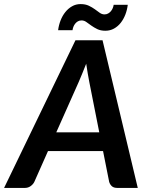

<svg xmlns="http://www.w3.org/2000/svg" viewBox="-60 -920 730 940"><path d="M0 0ZM614.5 0 442 -723H309.5L-40 0H62C72.7 0 82.1 -3 90.2 -9C98.4 -15 104.3 -21.8 108 -29.5L175 -180.5H444.5L474.5 -29.5C477.2 -20.8 481.6 -13.8 487.8 -8.2C493.9 -2.8 502.7 0 514 0ZM215.5 -272 325.5 -519C330.2 -530.3 335.8 -543.6 342.2 -558.8C348.8 -573.9 355.3 -590.3 362 -608C364.7 -590.3 367.2 -574 369.8 -559C372.2 -544 374.7 -530.8 377 -519.5L426 -272ZM451.5 -849.5C443.2 -849.5 435.3 -852.2 428 -857.5C420.7 -862.8 412.8 -868.6 404.2 -874.8C395.8 -880.9 385.9 -886.7 374.8 -892C363.6 -897.3 350.2 -900 334.5 -900C319.2 -900 305.2 -896.4 292.8 -889.2C280.2 -882.1 269.2 -872.6 259.8 -860.8C250.2 -848.9 242.5 -835.2 236.5 -819.8C230.5 -804.2 226.5 -788.3 224.5 -772H295C295.7 -777.3 297.1 -782.8 299.2 -788.5C301.4 -794.2 304.3 -799.3 308 -804C311.7 -808.7 316.1 -812.5 321.2 -815.5C326.4 -818.5 332.5 -820 339.5 -820C347.8 -820 355.7 -817.3 363 -812C370.3 -806.7 378.3 -800.9 387 -794.8C395.7 -788.6 405.4 -782.8 416.2 -777.5C427.1 -772.2 440.3 -769.5 456 -769.5C471.3 -769.5 485.3 -773 498 -780C510.7 -787 521.7 -796.4 531 -808.2C540.3 -820.1 547.9 -833.6 553.8 -848.8C559.6 -863.9 563.5 -879.8 565.5 -896.5H496.5C495.8 -891.2 494.3 -885.8 492 -880.2C489.7 -874.8 486.7 -869.8 483 -865.2C479.3 -860.8 474.8 -857 469.5 -854C464.2 -851 458.2 -849.5 451.5 -849.5Z"/></svg>

Font: Lato
Style: Bold Italic
Weight: 700
Italic angle: -7°
Designer: Lukasz Dziedzic
Foundry: tyPoland Lukasz Dziedzic
Version: Version 2.007; 2014-02-27